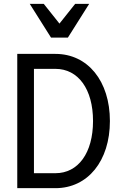

<svg xmlns="http://www.w3.org/2000/svg" viewBox="-20 -981 620 1001"><path d="M70 0H269C438 0 553 -142 553 -350C553 -558 438 -700 269 -700H70ZM157 -78V-622H269C388 -622 465 -516 465 -350C465 -184 388 -78 269 -78ZM246 -785H334L445 -961H372L290 -858L208 -961H135Z"/></svg>

Font: CommitMono-dimboump
Style: Regular
Weight: 400
Monospace: yes
Designer: Eigil Nikolajsen
Foundry: Eigil Nikolajsen
Version: Version 1.143